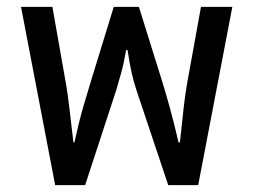

<svg xmlns="http://www.w3.org/2000/svg" viewBox="-20 -537 735 557"><path d="M140 0 41 -517H132L171 -296Q176 -269 181 -226Q186 -183 193 -124H196Q209 -184 221.5 -227Q234 -270 243 -299L310 -517H383L451 -299Q460 -270 472 -227Q484 -184 498 -124H502Q508 -183 513 -226Q518 -269 523 -296L563 -517H654L555 0H468L376 -275Q368 -299 362 -325.5Q356 -352 350 -392H346Q339 -352 331.5 -325.5Q324 -299 317 -275L227 0Z"/></svg>

Font: Noto Sans Thai UI
Style: Regular
Weight: 400
Designer: Monotype Design Team
Foundry: Monotype Imaging Inc.
Version: Version 2.000